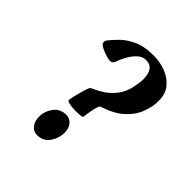

<svg xmlns="http://www.w3.org/2000/svg" viewBox="-143 -565 665 665"><g transform="rotate(45 189.5 -232.5)"><path d="M170.4 -146Q155.3 -146.5 144 -148.9Q132.8 -151.4 132.8 -156.2Q132.8 -161.6 137.2 -179.9Q141.6 -198.2 147 -216.1Q152.3 -233.9 155.8 -237.8Q157.7 -239.7 171.6 -245.8Q185.5 -252 203.6 -264.4Q221.7 -276.9 237.5 -297.6Q253.4 -318.4 259.8 -350.6Q261.7 -361.8 263.2 -371.1Q264.6 -380.4 264.6 -388.7Q264.6 -443.4 224.1 -443.4Q207 -443.4 193.4 -430.7Q179.7 -418 169.4 -399.9Q159.2 -381.8 153.8 -365.2Q150.4 -354.5 140.4 -352.8Q130.4 -351.1 101.6 -362.3Q79.1 -371.6 76.9 -379.4Q74.7 -387.2 79.6 -394.5Q91.8 -410.6 110.8 -429Q129.9 -447.3 158.9 -460.2Q188 -473.1 231 -473.1Q263.2 -473.1 291.5 -462.2Q319.8 -451.2 337.4 -429.7Q355 -408.2 355 -376Q355 -369.1 354.7 -362.3Q354.5 -355.5 353 -348.1Q344.7 -306.6 325 -281.2Q305.2 -255.9 282.7 -242.4Q260.3 -229 243.4 -223.4Q226.6 -217.8 224.1 -215.8Q221.2 -212.4 217.8 -198.7Q214.4 -185.1 212.2 -170.7Q210 -156.2 209.5 -150.9Q209 -147.5 195.8 -146.5Q182.6 -145.5 170.4 -146ZM140.1 7.8Q123 7.8 111.8 -6.3Q100.6 -20.5 100.6 -42.5Q100.6 -69.3 116.9 -91.6Q133.3 -113.8 163.1 -113.8Q180.7 -113.8 191.7 -100.3Q202.6 -86.9 202.6 -65.9Q202.6 -38.1 186.5 -15.1Q170.4 7.8 140.1 7.8Z"/></g></svg>

Font: Dai Banna SIL SemiBold
Style: Italic
Weight: 600
Italic angle: -11°
Designer: Victor Gaultney
Foundry: SIL International
Version: Version 4.000